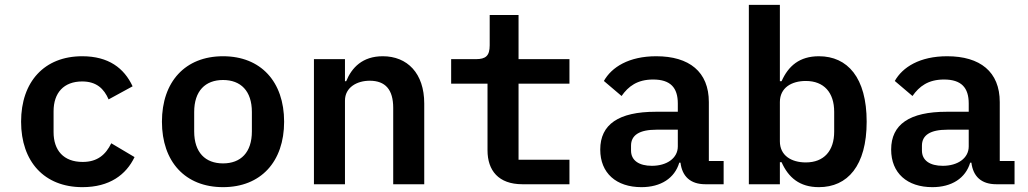

<svg xmlns="http://www.w3.org/2000/svg" viewBox="-20 -760 4240 792"><path d="M320 12C432 12 500 -39 535 -112L439 -169C416 -122 382 -92 321 -92C242 -92 201 -140 201 -215V-301C201 -377 243 -424 319 -424C378 -424 409 -394 428 -350L527 -404C492 -479 428 -528 319 -528C163 -528 67 -423 67 -258C67 -93 163 12 320 12Z M900 12C1056 12 1152 -93 1152 -258C1152 -423 1056 -528 900 -528C744 -528 648 -423 648 -258C648 -93 744 12 900 12ZM900 -86C827 -86 781 -131 781 -218V-298C781 -385 827 -430 900 -430C973 -430 1019 -385 1019 -298V-218C1019 -131 973 -86 900 -86Z M1403 0V-345C1403 -400 1453 -427 1505 -427C1570 -427 1602 -390 1602 -315V0H1730V-333C1730 -458 1660 -528 1559 -528C1475 -528 1431 -481 1408 -425H1403V-516H1275V0Z M2329 0V-101H2119V-415H2329V-516H2119V-698H2000V-573C2000 -530 1984 -516 1943 -516H1841V-415H1991V-140C1991 -57 2036 0 2135 0Z M2965 0V-96H2904V-339C2904 -464 2823 -528 2687 -528C2574 -528 2503 -483 2471 -426L2544 -364C2572 -404 2609 -432 2674 -432C2746 -432 2776 -398 2776 -333V-299H2685C2532 -299 2456 -247 2456 -143C2456 -46 2522 12 2626 12C2706 12 2763 -25 2782 -89H2787C2794 -33 2827 0 2890 0ZM2669 -76C2616 -76 2583 -98 2583 -139V-159C2583 -203 2618 -225 2688 -225H2776V-156C2776 -107 2730 -76 2669 -76Z M3069 0H3197V-91H3204C3232 -28 3278 12 3358 12C3476 12 3555 -76 3555 -258C3555 -440 3476 -528 3358 -528C3278 -528 3232 -488 3204 -425H3197V-740H3069ZM3304 -90C3245 -90 3197 -118 3197 -177V-339C3197 -398 3245 -426 3304 -426C3379 -426 3421 -378 3421 -299V-217C3421 -138 3379 -90 3304 -90Z M4165 0V-96H4104V-339C4104 -464 4023 -528 3887 -528C3774 -528 3703 -483 3671 -426L3744 -364C3772 -404 3809 -432 3874 -432C3946 -432 3976 -398 3976 -333V-299H3885C3732 -299 3656 -247 3656 -143C3656 -46 3722 12 3826 12C3906 12 3963 -25 3982 -89H3987C3994 -33 4027 0 4090 0ZM3869 -76C3816 -76 3783 -98 3783 -139V-159C3783 -203 3818 -225 3888 -225H3976V-156C3976 -107 3930 -76 3869 -76Z"/></svg>

Font: IBM Mono SemiBold
Style: Regular
Weight: 600
Monospace: yes
Designer: Mike Abbink, Paul van der Laan, Pieter van Rosmalen
Foundry: Bold Monday
Version: Version 2.3